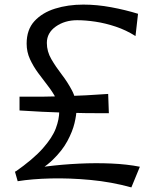

<svg xmlns="http://www.w3.org/2000/svg" viewBox="-20 -777 674 836"><path d="M99 -7 45 -28Q125 -84 166.5 -131Q208 -178 223 -218Q238 -258 238 -293Q238 -322 223.5 -349.5Q209 -377 188 -404Q167 -431 146 -459.5Q125 -488 110.5 -519.5Q96 -551 96 -587Q96 -648 130 -685Q164 -722 220 -739.5Q276 -757 343 -757Q402 -757 464 -745.5Q526 -734 581 -717L570 -620Q529 -646 484 -661Q439 -676 396 -682.5Q353 -689 316 -689Q262 -689 223 -661.5Q184 -634 184 -590Q184 -553 203.5 -519.5Q223 -486 248.5 -453Q274 -420 293.5 -383Q313 -346 313 -300Q313 -277 304.5 -241Q296 -205 273.5 -163Q251 -121 209 -80.5Q167 -40 99 -7ZM552 39Q465 15 374 6.5Q283 -2 201 0Q119 2 57 12L45 -30Q108 -43 179.5 -52Q251 -61 324 -64.5Q397 -68 465 -65Q533 -62 589 -51ZM454 -284Q260 -283 65 -296V-356Q162 -355 258.5 -358Q355 -361 451 -368Z"/></svg>

Font: Marhey Light
Style: Regular
Weight: 300
Designer: Nur Syamsi & Bustanul Arifin
Foundry: Namelatype
Version: Version 1.000